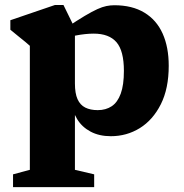

<svg xmlns="http://www.w3.org/2000/svg" viewBox="-20 -546 756 788"><path d="M488.5 -255Q488.5 -337.5 458 -372.8Q427.5 -408 364.5 -408Q348 -408 329 -406Q310 -404 290.8 -400.2Q271.5 -396.5 253.5 -390.5L252.5 -432.5Q297 -462.5 327.8 -480.8Q358.5 -499 379.5 -508.5Q400.5 -518 416.8 -521.2Q433 -524.5 449 -524.5Q522.5 -524.5 572.5 -494.2Q622.5 -464 647.5 -408.2Q672.5 -352.5 672.5 -276Q672.5 -182.5 640 -118Q607.5 -53.5 553.8 -20.2Q500 13 435 13Q387 13 351.8 -5.8Q316.5 -24.5 296.8 -56.8Q277 -89 273.5 -129.5H287.5V151L366.5 169.5V222H33.5V169.5L102.5 151V-358Q96 -364 84.2 -373.8Q72.5 -383.5 56.5 -396.2Q40.5 -409 22.5 -424V-463L205.5 -525.5H240.5L287.5 -429.5V-203.5Q287.5 -163 298.2 -139Q309 -115 330 -104.5Q351 -94 381 -94Q414.5 -94 438.5 -110Q462.5 -126 475.5 -161.5Q488.5 -197 488.5 -255Z"/></svg>

Font: Newsreader 7pt
Style: Bold
Weight: 700
Designer: Hugues Gentile
Foundry: Production Type
Version: Version 1.003